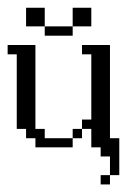

<svg xmlns="http://www.w3.org/2000/svg" viewBox="-20 -386 357 503"><path d="M243.7 97.2V72.8H268.1V97.2ZM170.4 -23.9V-48.3H194.8V-23.9ZM72.8 0V-23.9H48.3V-48.3H23.9V-243.7H0V-268.1H72.8V-48.3H97.2V-23.9H170.4V0ZM268.1 72.8V23.9H243.7V0H219.2V-48.3H194.8V-72.8H219.2V-243.7H194.8V-268.1H268.1V-23.9H292.5V72.8ZM97.2 -292.5V-316.9H170.4V-292.5ZM48.3 -316.9V-365.7H97.2V-316.9ZM170.4 -316.9V-365.7H219.2V-316.9Z"/></svg>

Font: FS Mondwest Regular
Style: Regular
Weight: 400
Designer: NZWStudios2024
Foundry: https://fontstruct.com
Version: Version 1.0